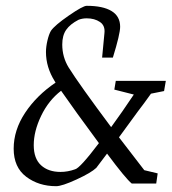

<svg xmlns="http://www.w3.org/2000/svg" viewBox="-20 -631 590 660"><path d="M499 -309Q487 -292 475.5 -276.5Q464 -261 454 -248L389 -159L476 -46L522 -35L517 0H433Q412 -17 348 -103L311 -54Q293 -37 243 -14Q193 9 173 9Q113 9 70 -23.5Q27 -56 27 -120Q27 -184 66.5 -243.5Q106 -303 171 -347L168 -352Q138 -400 138 -452Q138 -470 143 -491.5Q148 -513 155 -525Q168 -544 216.5 -577.5Q265 -611 278 -611Q334 -611 363.5 -593Q393 -575 393 -539Q393 -514 368 -433H331L339 -517Q342 -543 323.5 -555.5Q305 -568 278 -568Q263 -568 250 -563Q221 -548 207.5 -528.5Q194 -509 194 -478Q194 -435 216 -399Q253 -340 362 -194Q400 -246 440 -306L373 -323L378 -353H550L544 -318ZM320 -139Q235 -254 190 -319Q147 -286 121.5 -233Q96 -180 96 -132Q96 -86 121 -63Q146 -40 188 -40Q213 -40 238 -49Q255 -53 320 -139Z"/></svg>

Font: Grenze Light
Style: Italic
Weight: 300
Italic angle: -10°
Designer: Renata Polastri
Foundry: Omnibus-Type
Version: Version 1.002; ttfautohint (v1.8)